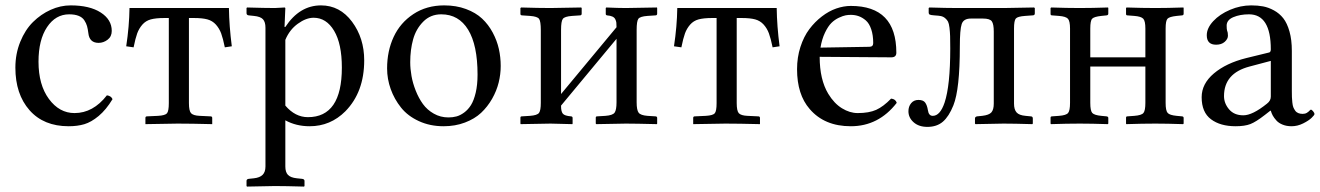

<svg xmlns="http://www.w3.org/2000/svg" viewBox="-20 -459 4903 713"><path d="M397.9 -90.8Q374 -51.3 346.4 -28.3Q318.8 -5.4 293.2 2.2Q267.6 9.8 234.9 9.8Q142.1 9.8 89.6 -49.8Q37.1 -109.4 37.1 -208Q37.1 -259.3 55.2 -303.7Q73.2 -348.1 102.5 -377.2Q131.8 -406.2 168.2 -422.6Q204.6 -439 242.2 -439Q313 -439 354 -412.6Q395 -386.2 395 -344.2Q395 -323.2 379.6 -311.5Q364.3 -299.8 346.2 -299.8Q312 -299.8 308.1 -335.9Q306.2 -351.6 303.2 -362.1Q300.3 -372.6 293.2 -383.5Q286.1 -394.5 272 -400.1Q257.8 -405.8 236.8 -405.8Q186.5 -405.8 154.8 -358.4Q123 -311 123 -230Q123 -144 161.6 -91.6Q200.2 -39.1 256.8 -39.1Q325.7 -39.1 377 -105Q392.6 -103 397.9 -90.8Z M700.7 -392.1H681.6V-76.2Q681.6 -47.4 689.5 -38.6Q697.8 -29.8 721.7 -28.8L761.7 -26.9Q768.1 -26.9 768.1 -21V2Q689.5 0 639.6 0L520 2V-21Q520 -26.9 525.9 -26.9L566.9 -28.8Q593.3 -30.3 600.1 -38.3Q606.9 -46.4 606.9 -76.2V-392.1H589.8Q559.1 -392.1 540 -387Q521 -381.8 508.5 -367.4Q496.1 -353 489.5 -335Q482.9 -316.9 476.1 -283.2L448.7 -287.1Q460 -361.3 460.9 -429.2H830.1Q831.1 -362.3 840.8 -287.1L814.9 -283.2Q808.1 -316.4 801.3 -335Q794.4 -353.5 781.7 -367.7Q769 -381.8 750.2 -387Q731.4 -392.1 700.7 -392.1Z M1039.6 -311V-66.9Q1076.2 -23.9 1123.5 -23.9Q1249.5 -23.9 1249.5 -208Q1249.5 -296.4 1220.7 -344.7Q1191.9 -393.1 1144.5 -393.1Q1116.7 -393.1 1085.9 -370.8Q1055.2 -348.6 1039.6 -311ZM1039.6 -429.2 1036.6 -358.9H1039.6Q1092.3 -439 1171.9 -439Q1242.2 -439 1287.4 -378.2Q1332.5 -317.4 1332.5 -234.9Q1332.5 -117.2 1262.7 -45.9Q1207 9.8 1129.9 9.8Q1079.6 9.8 1039.6 -12.2V159.2Q1039.6 180.2 1049.3 190.4Q1059.1 200.7 1082.5 203.1L1101.6 205.1Q1110.8 206.1 1110.8 212.9V231.9L1108.9 233.9Q1039.6 231.9 1000.5 231.9L897.5 233.9L895.5 231.9V212.9Q895.5 206.1 903.8 205.1L922.9 203.1Q944.8 200.7 955.3 190.2Q965.8 179.7 965.8 159.2V-356Q965.8 -377.4 956.5 -387.5Q947.3 -397.5 922.9 -399.9L903.8 -401.9Q895.5 -402.8 895.5 -410.2V-429.2L897.5 -431.2Q965.3 -429.2 1000.5 -429.2L1037.6 -431.2Z M1417.5 -205.1Q1417.5 -269.5 1441.9 -322Q1466.3 -374.5 1515.1 -406.7Q1564 -439 1629.4 -439Q1674.3 -439 1710.4 -425.5Q1746.6 -412.1 1770.3 -389.9Q1793.9 -367.7 1809.8 -337.9Q1825.7 -308.1 1832.5 -277.3Q1839.4 -246.6 1839.4 -213.9Q1839.4 -183.1 1831.8 -152.3Q1824.2 -121.6 1807.4 -92Q1790.5 -62.5 1766.6 -40Q1742.7 -17.6 1706.5 -3.9Q1670.4 9.8 1627.4 9.8Q1576.7 9.8 1535.4 -9.3Q1494.1 -28.3 1469.2 -59.6Q1444.3 -90.8 1430.9 -128.2Q1417.5 -165.5 1417.5 -205.1ZM1618.7 -405.8Q1578.6 -405.8 1551.8 -378.7Q1524.9 -351.6 1514.2 -313Q1503.4 -274.4 1503.4 -228Q1503.4 -203.6 1508.1 -177Q1512.7 -150.4 1523.7 -122.6Q1534.7 -94.7 1550.5 -72.8Q1566.4 -50.8 1591.1 -36.9Q1615.7 -22.9 1645.5 -22.9Q1661.1 -22.9 1675 -26.6Q1689 -30.3 1703.6 -41Q1718.3 -51.8 1729 -68.8Q1739.7 -85.9 1746.6 -115Q1753.4 -144 1753.4 -182.1Q1753.4 -291.5 1718.5 -348.6Q1683.6 -405.8 1618.7 -405.8Z M2024.4 -429.2 2138.2 -431.2 2140.1 -429.2V-408.2Q2140.1 -402.3 2134.3 -401.9L2104.5 -399.9Q2076.7 -397.9 2070.1 -388.9Q2063.5 -379.9 2063.5 -348.1V-109.9L2269.5 -357.9Q2269.5 -369.1 2268.8 -375Q2268.1 -380.9 2264.9 -387.5Q2261.7 -394 2254.2 -397.5Q2246.6 -400.9 2234.4 -401.9Q2229.5 -402.8 2229.5 -407.2V-429.2L2231.4 -431.2Q2276.4 -429.2 2304.2 -429.2L2419.4 -431.2L2420.4 -429.2V-408.2Q2420.4 -402.3 2414.6 -401.9L2384.3 -399.9Q2356.9 -397.9 2350.6 -389.2Q2344.2 -380.4 2344.2 -348.1V-79.1Q2344.2 -50.3 2351.6 -40.5Q2358.9 -30.8 2384.3 -28.8L2414.6 -26.9Q2420.4 -26.4 2420.4 -21V0L2419.4 2Q2339.4 0 2304.2 0Q2274.4 0 2194.3 2L2192.4 0V-22Q2192.4 -26.9 2197.3 -26.9L2228.5 -28.8Q2255.4 -30.8 2262.5 -40.8Q2269.5 -50.8 2269.5 -79.1V-314.9L2063.5 -66.9V-64.9Q2063.5 -44.9 2070.1 -36.9Q2076.7 -28.8 2100.6 -26.9Q2106.4 -26.4 2106.4 -21V0L2105.5 2Q2025.4 0 2024.4 0Q1993.7 0 1913.6 2L1912.6 0V-22Q1912.6 -26.9 1917.5 -26.9L1948.2 -28.8Q1975.1 -30.8 1981.7 -39.8Q1988.3 -48.8 1988.3 -77.1V-347.2Q1988.3 -379.9 1981.9 -388.9Q1975.6 -397.9 1948.2 -399.9L1918.5 -401.9Q1912.6 -402.3 1912.6 -407.2V-429.2L1915.5 -431.2Q1981.4 -429.2 2024.4 -429.2Z M2734.9 -392.1H2715.8V-76.2Q2715.8 -47.4 2723.6 -38.6Q2731.9 -29.8 2755.9 -28.8L2795.9 -26.9Q2802.2 -26.9 2802.2 -21V2Q2723.6 0 2673.8 0L2554.2 2V-21Q2554.2 -26.9 2560.1 -26.9L2601.1 -28.8Q2627.4 -30.3 2634.3 -38.3Q2641.1 -46.4 2641.1 -76.2V-392.1H2624Q2593.3 -392.1 2574.2 -387Q2555.2 -381.8 2542.7 -367.4Q2530.3 -353 2523.7 -335Q2517.1 -316.9 2510.3 -283.2L2482.9 -287.1Q2494.1 -361.3 2495.1 -429.2H2864.3Q2865.2 -362.3 2875 -287.1L2849.1 -283.2Q2842.3 -316.4 2835.4 -335Q2828.6 -353.5 2815.9 -367.7Q2803.2 -381.8 2784.4 -387Q2765.6 -392.1 2734.9 -392.1Z M3026.9 -282.2 3208 -285.2Q3222.7 -285.2 3222.7 -298.8Q3222.7 -328.6 3215.3 -350.3Q3208 -372.1 3195.3 -383.1Q3182.6 -394 3168.9 -398.9Q3155.3 -403.8 3139.6 -403.8Q3129.9 -403.8 3120.4 -402.1Q3110.8 -400.4 3095.5 -393.3Q3080.1 -386.2 3067.6 -374Q3055.2 -361.8 3043.7 -337.9Q3032.2 -314 3026.9 -282.2ZM3289.1 -92.8Q3305.7 -91.3 3310.1 -77.1Q3242.7 9.8 3139.6 9.8Q3041.5 9.8 2986.8 -54.2Q2939.9 -107.9 2939.9 -202.1Q2939.9 -246.1 2952.4 -284.7Q2964.8 -323.2 2985.4 -350.6Q3005.9 -377.9 3032 -397.9Q3058.1 -418 3085.7 -427.5Q3113.3 -437 3139.6 -437Q3308.6 -437 3308.6 -263.2Q3308.6 -246.1 3290 -246.1L3023.9 -248Q3023.9 -163.6 3055.7 -110.8Q3077.6 -74.7 3106.7 -56.9Q3135.7 -39.1 3165 -39.1Q3207 -39.1 3233.6 -51Q3260.3 -63 3289.1 -92.8Z M3353.5 -45.9Q3353.5 -63.5 3363.5 -75.7Q3373.5 -87.9 3390.6 -87.9Q3408.7 -87.9 3415.8 -77.9Q3422.9 -67.9 3425.8 -49.8Q3428.7 -28.8 3443.8 -28.8Q3471.2 -28.8 3487.8 -78.1Q3508.8 -141.1 3508.8 -278.8Q3508.8 -308.6 3508.3 -324.5Q3507.8 -340.3 3505.9 -356.2Q3503.9 -372.1 3500.5 -378.7Q3497.1 -385.3 3490 -391.4Q3482.9 -397.5 3473.6 -399.4Q3466.3 -400.9 3449.7 -401.9Q3436.5 -402.8 3432.6 -404.8Q3428.7 -406.7 3428.7 -413.1V-429.2L3431.6 -431.2Q3494.6 -429.2 3534.7 -429.2H3708.5L3819.8 -431.2L3822.8 -429.2V-409.2Q3822.8 -401.9 3814.5 -401.9L3786.6 -399.9Q3758.8 -397.9 3752.2 -390.1Q3745.6 -382.3 3745.6 -353V-74.2Q3745.6 -52.2 3755.1 -41.5Q3764.6 -30.8 3788.6 -28.8L3807.6 -26.9Q3815.4 -26.9 3815.4 -19V0L3813.5 2Q3745.6 0 3706.5 0L3602.5 2L3600.6 0V-19Q3600.6 -25.4 3608.4 -26.9L3627.4 -28.8Q3652.8 -31.7 3661.6 -41.7Q3670.4 -51.8 3670.4 -74.2V-341.8Q3670.4 -369.6 3663.1 -379.9Q3655.8 -390.1 3630.4 -390.1H3585.4Q3558.1 -390.1 3551.3 -369.6Q3544.4 -349.1 3544.4 -286.1Q3544.4 -127.9 3520.5 -67.9Q3503.9 -26.4 3481.4 -7.1Q3459 12.2 3423.8 12.2Q3392.1 12.2 3372.8 -4.9Q3353.5 -22 3353.5 -45.9Z M4233.4 -77.1V-211.9H4028.8V-77.1Q4028.8 -47.9 4036.1 -39.6Q4043.9 -31.2 4069.8 -28.8L4089.4 -26.9Q4095.7 -25.9 4095.7 -21V0L4093.8 2Q4034.2 0 3989.7 0Q3942.4 0 3882.8 2L3881.3 0V-22Q3881.3 -26.9 3886.7 -26.9L3912.6 -28.8Q3939.5 -30.8 3946.5 -39.6Q3953.6 -48.3 3953.6 -77.1V-353Q3953.6 -380.9 3945.8 -389.4Q3938 -397.9 3912.6 -399.9L3886.7 -401.9Q3881.3 -401.9 3881.3 -407.2V-429.2L3883.8 -431.2Q3943.4 -429.2 3989.7 -429.2Q4035.2 -429.2 4094.7 -431.2L4095.7 -429.2V-408.2Q4095.7 -402.8 4089.4 -401.9L4069.8 -399.9Q4043 -397 4035.9 -389.6Q4028.8 -382.3 4028.8 -353V-246.1H4233.4V-353Q4233.4 -380.9 4225.6 -389.4Q4217.8 -397.9 4192.4 -399.9L4166.5 -401.9Q4161.6 -401.9 4161.6 -407.2V-429.2L4163.6 -431.2Q4223.1 -429.2 4270.5 -429.2Q4314.9 -429.2 4374.5 -431.2L4375.5 -429.2V-408.2Q4375.5 -402.3 4369.6 -401.9L4349.6 -399.9Q4322.8 -397 4315.7 -389.6Q4308.6 -382.3 4308.6 -353V-77.1Q4308.6 -47.9 4316.2 -39.6Q4323.7 -31.2 4349.6 -28.8L4369.6 -26.9Q4375.5 -26.4 4375.5 -21V0L4373.5 2Q4314 0 4270.5 0Q4222.2 0 4162.6 2L4161.6 0V-22Q4161.6 -26.9 4166.5 -26.9L4192.4 -28.8Q4219.2 -30.8 4226.3 -39.6Q4233.4 -48.3 4233.4 -77.1Z M4699.2 -232.9 4620.1 -211.9Q4525.4 -187 4525.4 -102.1Q4525.4 -75.2 4544.2 -53Q4563 -30.8 4597.2 -30.8Q4631.3 -30.8 4685.1 -74.2Q4699.2 -85 4699.2 -100.1ZM4699.2 -47.9H4697.3L4677.2 -32.2Q4644 -6.3 4623.3 1.7Q4602.5 9.8 4568.4 9.8Q4511.7 9.8 4477.1 -16.1Q4442.4 -42 4442.4 -98.1Q4442.4 -147.9 4487.8 -186.3Q4533.2 -224.6 4607.4 -243.2L4693.4 -264.2Q4699.2 -266.1 4699.2 -275.9Q4699.2 -405.8 4618.2 -405.8Q4585 -405.8 4560.1 -395.3Q4535.2 -384.8 4535.2 -363.8Q4535.2 -350.1 4537.1 -344.2Q4540 -338.4 4540 -326.2Q4540 -314.5 4528.1 -303.7Q4516.1 -293 4496.1 -293Q4461.4 -293 4461.4 -328.1Q4461.4 -354.5 4485.4 -380.4Q4509.3 -406.2 4547.9 -422.6Q4586.4 -439 4626.5 -439Q4650.4 -439 4670.4 -435.3Q4690.4 -431.6 4710.9 -420.4Q4731.4 -409.2 4745.6 -391.1Q4759.8 -373 4768.6 -342Q4777.3 -311 4777.3 -270V-121.1Q4777.3 -106.9 4777.6 -98.6Q4777.8 -90.3 4779.1 -78.9Q4780.3 -67.4 4782.7 -61Q4785.2 -54.7 4789.6 -48.3Q4793.9 -42 4801 -39.1Q4808.1 -36.1 4817.4 -36.1Q4826.7 -36.1 4833 -40Q4839.4 -43.9 4842.8 -47.9Q4846.2 -51.8 4848.1 -51.8Q4851.1 -51.8 4856.2 -45.9Q4861.3 -40 4861.3 -35.2Q4861.3 -31.7 4850.8 -21.5Q4840.3 -11.2 4819.3 -0.7Q4798.3 9.8 4776.4 9.8Q4757.8 9.8 4743.2 3.9Q4728.5 -2 4720 -11.5Q4711.4 -21 4706.5 -29.8Q4701.7 -38.6 4699.2 -47.9Z"/></svg>

Font: Linux Libertine G
Style: Regular
Weight: 400
Designer: Philipp H. Poll
Foundry: Philipp H. Poll
Version: Version 4.7.5